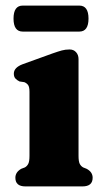

<svg xmlns="http://www.w3.org/2000/svg" viewBox="-20 -667 374 687"><path d="M261 -455.5V-109.5Q261 -89.5 265.2 -81Q269.5 -72.5 277.5 -68L290 -63Q311.5 -51.5 311.5 -31Q311.5 0 275 0H71Q35 0 35 -31Q35 -51 56 -63L69 -68Q77 -72.5 81.2 -81Q85.5 -89.5 85.5 -109.5V-338.5Q85.5 -356 80.5 -362.8Q75.5 -369.5 67 -373L50 -375.5Q40.5 -380 35 -386.2Q29.5 -392.5 29.5 -403.5Q29.5 -425 60.5 -437L168.5 -476Q188.5 -483 201.2 -486.5Q214 -490 229 -490Q243.5 -490 252.2 -480.2Q261 -470.5 261 -455.5ZM28.4 -600.5Q28.4 -647 61.4 -647H263.8Q296.7 -647 296.7 -600.5Q296.7 -554 263.8 -554H61.4Q28.4 -554 28.4 -600.5Z"/></svg>

Font: Fraunces 9pt Soft
Style: Bold
Weight: 700
Version: Version 1.000;[b76b70a41]